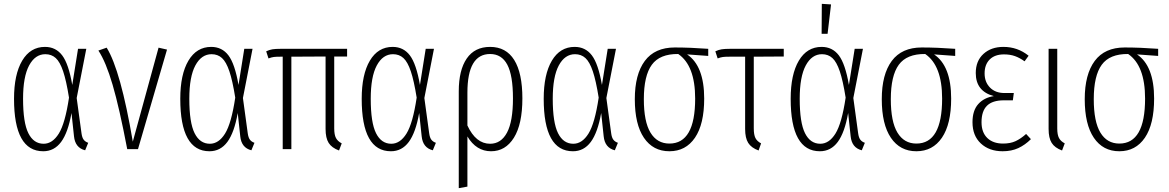

<svg xmlns="http://www.w3.org/2000/svg" viewBox="-20 -776 6083 999"><path d="M356 -334 386 -522H429L379 -266L404 -83Q407 -60 415.5 -49Q424 -38 439 -33L423 6Q371 -7 365 -67L352 -188Q334 -86 298 -37.5Q262 11 205 11Q53 11 53 -262Q53 -389 95.5 -460.5Q138 -532 214 -532Q270 -532 303.5 -488Q337 -444 356 -334ZM100 -262Q100 -138 127.5 -83Q155 -28 207 -28Q253 -28 286 -81Q319 -134 339 -268Q325 -356 308.5 -405Q292 -454 270 -474Q248 -494 216 -494Q163 -494 131.5 -435.5Q100 -377 100 -262Z M671 -39 805 -528 849 -518 698 0H642Q601 -215 566 -334.5Q531 -454 492 -513L535 -528Q608 -410 671 -39Z M1221 -334 1251 -522H1294L1244 -266L1269 -83Q1272 -60 1280.5 -49Q1289 -38 1304 -33L1288 6Q1236 -7 1230 -67L1217 -188Q1199 -86 1163 -37.5Q1127 11 1070 11Q918 11 918 -262Q918 -389 960.5 -460.5Q1003 -532 1079 -532Q1135 -532 1168.5 -488Q1202 -444 1221 -334ZM965 -262Q965 -138 992.5 -83Q1020 -28 1072 -28Q1118 -28 1151 -81Q1184 -134 1204 -268Q1190 -356 1173.5 -405Q1157 -454 1135 -474Q1113 -494 1081 -494Q1028 -494 996.5 -435.5Q965 -377 965 -262Z M1719 -482V-108Q1719 -75 1728 -58Q1737 -41 1758 -30L1744 7Q1706 -7 1690 -32.5Q1674 -58 1674 -105V-482L1496 -481V0H1451V-481H1439Q1416 -481 1404.5 -479.5Q1393 -478 1377 -472L1365 -509Q1382 -517 1397.5 -519.5Q1413 -522 1441 -522H1786V-482Z M2165 -334 2195 -522H2238L2188 -266L2213 -83Q2216 -60 2224.5 -49Q2233 -38 2248 -33L2232 6Q2180 -7 2174 -67L2161 -188Q2143 -86 2107 -37.5Q2071 11 2014 11Q1862 11 1862 -262Q1862 -389 1904.5 -460.5Q1947 -532 2023 -532Q2079 -532 2112.5 -488Q2146 -444 2165 -334ZM1909 -262Q1909 -138 1936.5 -83Q1964 -28 2016 -28Q2062 -28 2095 -81Q2128 -134 2148 -268Q2134 -356 2117.5 -405Q2101 -454 2079 -474Q2057 -494 2025 -494Q1972 -494 1940.5 -435.5Q1909 -377 1909 -262Z M2698 -264Q2698 -130 2654 -59.5Q2610 11 2535 11Q2458 11 2412 -66V195L2367 203V-301Q2367 -411 2408.5 -471.5Q2450 -532 2530 -532Q2613 -532 2655.5 -464Q2698 -396 2698 -264ZM2649 -264Q2649 -384 2619.5 -439.5Q2590 -495 2530 -495Q2412 -495 2412 -294V-123Q2456 -28 2530 -28Q2587 -28 2618 -86Q2649 -144 2649 -264Z M3112 -334 3142 -522H3185L3135 -266L3160 -83Q3163 -60 3171.5 -49Q3180 -38 3195 -33L3179 6Q3127 -7 3121 -67L3108 -188Q3090 -86 3054 -37.5Q3018 11 2961 11Q2809 11 2809 -262Q2809 -389 2851.5 -460.5Q2894 -532 2970 -532Q3026 -532 3059.5 -488Q3093 -444 3112 -334ZM2856 -262Q2856 -138 2883.5 -83Q2911 -28 2963 -28Q3009 -28 3042 -81Q3075 -134 3095 -268Q3081 -356 3064.5 -405Q3048 -454 3026 -474Q3004 -494 2972 -494Q2919 -494 2887.5 -435.5Q2856 -377 2856 -262Z M3665 -485 3555 -493Q3644 -433 3644 -263Q3644 -130 3596 -59.5Q3548 11 3463 11Q3378 11 3330.5 -59Q3283 -129 3283 -260Q3283 -389 3335 -459Q3387 -529 3491 -529Q3570 -529 3665 -522ZM3509 -495Q3413 -496 3371.5 -439Q3330 -382 3330 -260Q3330 -143 3364.5 -86Q3399 -29 3463 -29Q3597 -29 3597 -263Q3597 -435 3509 -495Z M3902 -481V-108Q3902 -75 3910.5 -58Q3919 -41 3940 -30L3927 7Q3889 -7 3873 -32.5Q3857 -58 3857 -105V-481H3776Q3753 -481 3741.5 -479.5Q3730 -478 3714 -472L3702 -509Q3719 -517 3735 -519.5Q3751 -522 3779 -522H4058V-482Z M4397 -334 4427 -522H4470L4420 -266L4445 -83Q4448 -60 4456.5 -49Q4465 -38 4480 -33L4464 6Q4412 -7 4406 -67L4393 -188Q4375 -86 4339 -37.5Q4303 11 4246 11Q4094 11 4094 -262Q4094 -389 4136.5 -460.5Q4179 -532 4255 -532Q4311 -532 4344.5 -488Q4378 -444 4397 -334ZM4141 -262Q4141 -138 4168.5 -83Q4196 -28 4248 -28Q4294 -28 4327 -81Q4360 -134 4380 -268Q4366 -356 4349.5 -405Q4333 -454 4311 -474Q4289 -494 4257 -494Q4204 -494 4172.5 -435.5Q4141 -377 4141 -262ZM4256 -756 4304 -753 4286 -600H4255Z M4950 -485 4840 -493Q4929 -433 4929 -263Q4929 -130 4881 -59.5Q4833 11 4748 11Q4663 11 4615.5 -59Q4568 -129 4568 -260Q4568 -389 4620 -459Q4672 -529 4776 -529Q4855 -529 4950 -522ZM4794 -495Q4698 -496 4656.5 -439Q4615 -382 4615 -260Q4615 -143 4649.5 -86Q4684 -29 4748 -29Q4882 -29 4882 -263Q4882 -435 4794 -495Z M5332 -486 5311 -457Q5286 -475 5261 -484Q5236 -493 5204 -493Q5156 -493 5129.5 -466.5Q5103 -440 5103 -394Q5103 -349 5131 -320.5Q5159 -292 5206 -292H5255L5250 -254H5203Q5144 -254 5115.5 -226Q5087 -198 5087 -140Q5087 -87 5117 -58Q5147 -29 5199 -29Q5237 -29 5264 -41.5Q5291 -54 5319 -79L5344 -52Q5314 -22 5278.5 -5.5Q5243 11 5197 11Q5127 11 5083.5 -29.5Q5040 -70 5040 -140Q5040 -201 5070 -234.5Q5100 -268 5151 -276Q5057 -301 5057 -396Q5057 -459 5097 -495.5Q5137 -532 5201 -532Q5275 -532 5332 -486Z M5481 -108Q5481 -75 5490 -58Q5499 -41 5520 -30L5506 7Q5468 -7 5452 -32.5Q5436 -58 5436 -105V-522H5481Z M6006 -485 5896 -493Q5985 -433 5985 -263Q5985 -130 5937 -59.5Q5889 11 5804 11Q5719 11 5671.5 -59Q5624 -129 5624 -260Q5624 -389 5676 -459Q5728 -529 5832 -529Q5911 -529 6006 -522ZM5850 -495Q5754 -496 5712.5 -439Q5671 -382 5671 -260Q5671 -143 5705.5 -86Q5740 -29 5804 -29Q5938 -29 5938 -263Q5938 -435 5850 -495Z"/></svg>

Font: Fira Sans Extra Condensed ExtraLight
Style: Regular
Weight: 275
Width: 1
Designer: Carrois Corporate & Edenspiekermann AG
Foundry: Carrois Corporate GbR & Edenspiekermann AG
Version: Version 4.203